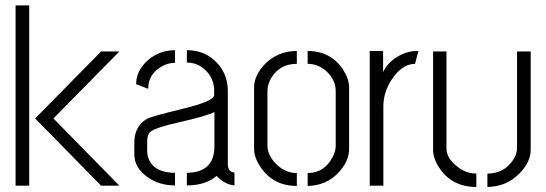

<svg xmlns="http://www.w3.org/2000/svg" viewBox="-20 -704 2069 728"><path d="M39.1 0V-683.6H90.8V0ZM113.3 -254.9 363.3 -508.8H432.6L182.6 -254.9L432.6 0H363.3Z M489.3 -119.1Q489.3 -67.4 540 -32.2Q583 -1 643.6 -1V-48.8Q567.4 -48.8 544.9 -98.6Q538.1 -114.3 538.1 -131.8V-167Q538.1 -192.4 548.8 -203.1Q565.4 -219.7 670.9 -243.2Q764.6 -264.6 793 -279.3V-147.5Q792 -49.8 688.5 -48.8V-1Q753.9 -1 793.9 -31.2Q797.9 -34.2 800.8 -37.1Q833 -3.9 869.1 -1V-49.8Q843.8 -50.8 843.8 -83V-359.4Q843.8 -427.7 794.9 -473.6Q752 -513.7 688.5 -513.7V-466.8Q736.3 -466.8 768.6 -427.7Q792 -398.4 792 -360.4V-343.8Q793 -320.3 670.9 -291Q554.7 -262.7 538.1 -253.9Q490.2 -226.6 489.3 -165ZM496.1 -384.8 542 -367.2Q542 -422.9 591.8 -451.2Q616.2 -465.8 643.6 -465.8V-513.7Q578.1 -513.7 531.2 -466.8Q496.1 -429.7 496.1 -384.8Z M943.4 -139.6V-372.1Q943.4 -418 984.4 -460.9Q1033.2 -510.7 1105.5 -510.7V-461.9Q1040 -461.9 1007.8 -407.2Q994.1 -382.8 994.1 -359.4V-152.3Q994.1 -113.3 1031.2 -78.1Q1064.5 -47.9 1105.5 -47.9V1Q1014.6 1 966.8 -72.3Q943.4 -107.4 943.4 -139.6ZM1146.5 1V-47.9Q1207 -47.9 1238.3 -103.5Q1252.9 -127.9 1252.9 -150.4V-359.4Q1252.9 -402.3 1215.8 -435.5Q1185.5 -461.9 1146.5 -461.9V-510.7Q1234.4 -510.7 1281.2 -439.5Q1303.7 -404.3 1303.7 -372.1V-139.6Q1303.7 -92.8 1263.7 -49.8Q1216.8 0 1146.5 1Z M1381.8 0V-510.7H1432.6V-430.7Q1452.1 -471.7 1498 -495.1Q1528.3 -510.7 1560.5 -510.7H1566.4L1553.7 -461.9Q1504.9 -461.9 1465.8 -403.3Q1433.6 -354.5 1433.6 -300.8V0Z M1622.1 -135.7V-508.8H1672.9V-141.6Q1672.9 -103.5 1713.9 -72.3Q1746.1 -45.9 1786.1 -45.9V4.9Q1694.3 4.9 1646.5 -66.4Q1622.1 -102.5 1622.1 -135.7ZM1828.1 4.9V-45.9Q1888.7 -45.9 1922.9 -93.8Q1940.4 -118.2 1940.4 -141.6V-508.8H1992.2V-135.7Q1992.2 -90.8 1951.2 -47.9Q1901.4 3.9 1828.1 4.9Z"/></svg>

Font: Post No Bills Colombo
Style: Regular
Weight: 400
Designer: Kosala Senevirathne, Siva Puranthara, Lasantha Premarathna, Tharique Azeez
Foundry: Mooniak
Version: Version 1.220 ; ttfautohint (v1.6)